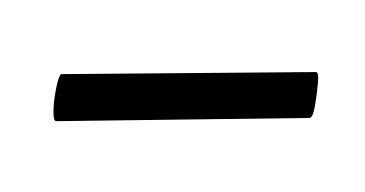

<svg xmlns="http://www.w3.org/2000/svg" viewBox="-29 -308 363 191"><g transform="rotate(10 152.5 -212.5)"><path d="M33 -166Q30 -166 28.5 -177Q27 -188 27.5 -200Q28 -212 30 -213L279 -259Q282 -260 283 -248.5Q284 -237 284 -225.5Q284 -214 281 -213Z"/></g></svg>

Font: Cormorant Infant Light Medium
Style: Italic
Weight: 500
Italic angle: -10°
Version: Version 4.001